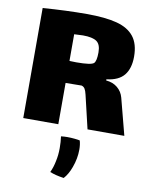

<svg xmlns="http://www.w3.org/2000/svg" viewBox="-91 -641 763 971"><g transform="rotate(10 290.0 -155.5)"><path d="M569 0H380L346 -144Q344 -152 339.5 -171.5Q335 -191 329 -200.5Q323 -210 312 -213Q284 -212 230 -212V0H50V-565Q171 -574 276 -574Q371 -574 430 -558.5Q489 -543 518.5 -505.5Q548 -468 548 -403Q548 -342 520 -307.5Q492 -273 430 -266V-260Q465 -257 488.5 -237.5Q512 -218 520 -188ZM265 -324Q342 -324 355 -337Q367 -349 367 -393Q367 -434 345.5 -449Q324 -464 275 -464Q264 -464 230 -462V-325Q239 -324 265 -324ZM286 56Q305 56 324.5 58Q344 60 351 62Q357 82 357 108Q357 154 340 200Q326 239 304 263Q261 257 232 245Q245 217 251 185Q258 154 258 118Q258 85 254 58Q270 56 286 56Z"/></g></svg>

Font: Lalezar
Style: Regular
Weight: 400
Designer: Borna Izadpanah
Foundry: Borna Izadpanah
Version: Version 1.004